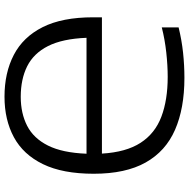

<svg xmlns="http://www.w3.org/2000/svg" viewBox="-14 -776 799 810"><g transform="rotate(90 385.0 -370.5)"><path d="M387.5 9.5Q286.5 9.5 211 -29.8Q135.5 -69 94 -151.5Q52.5 -234 52.5 -364V-401.5H627.5Q621.5 -503.5 582 -564.5Q542.5 -625.5 472 -652.2Q401.5 -679 303.5 -679Q256 -679 201 -673Q146 -667 95 -654V-725Q148 -738 201.5 -743.8Q255 -749.5 308 -749.5Q436.5 -749.5 527 -710Q617.5 -670.5 665 -586Q712.5 -501.5 712.5 -367Q712.5 -236 672 -152.8Q631.5 -69.5 558.2 -30Q485 9.5 387.5 9.5ZM388 -59Q457.5 -59 510.2 -86Q563 -113 593.5 -173.8Q624 -234.5 628 -336.5H139Q143 -235 173.8 -174.2Q204.5 -113.5 259 -86.2Q313.5 -59 388 -59Z"/></g></svg>

Font: Encode Sans SmExp
Style: Regular
Weight: 400
Width: 6
Designer: Multiple Designers
Foundry: Impallari Type
Version: Version 3.002; ttfautohint (v1.8.3) -l 8 -r 50 -G 200 -x 14 